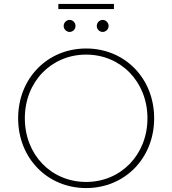

<svg xmlns="http://www.w3.org/2000/svg" viewBox="-20 -950 874 974"><path d="M417 4C613 4 762 -147 762 -350C762 -553 613 -704 417 -704C221 -704 72 -553 72 -350C72 -147 221 4 417 4ZM417 -27C240 -27 106 -165 106 -350C106 -535 240 -673 417 -673C593 -673 728 -535 728 -350C728 -165 593 -27 417 -27ZM501 -788C517 -788 531 -802 531 -818C531 -835 517 -849 501 -849C484 -849 471 -835 471 -818C471 -802 484 -788 501 -788ZM333 -788C350 -788 363 -802 363 -818C363 -835 350 -849 333 -849C317 -849 303 -835 303 -818C303 -802 317 -788 333 -788ZM276 -904H558V-930H276Z"/></svg>

Font: Chess Sans ExtraLight
Style: Regular
Weight: 275
Designer: Wolf Bōese
Foundry: Wolf Bōese
Version: Version 7.223;Glyphs 3.3 (3306)